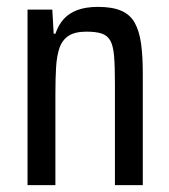

<svg xmlns="http://www.w3.org/2000/svg" viewBox="-20 -538 492 558"><path d="M60 0V-510H132L136 -440H141Q150 -466 165.5 -483Q181 -500 205.5 -509Q230 -518 265 -518Q307 -518 333 -506.5Q359 -495 372 -471Q385 -447 390 -411Q395 -375 395 -324V0H314V-296Q314 -346 311.5 -375.5Q309 -405 300.5 -420Q292 -435 275.5 -440.5Q259 -446 231 -446Q198 -446 179.5 -434Q161 -422 153 -399Q145 -376 143 -342.5Q141 -309 141 -266V0Z"/></svg>

Font: Saira Condensed Medium
Style: Regular
Weight: 500
Width: 3
Designer: Hector Gatti with collaboration of the Omnibus-Type team
Foundry: Omnibus-Type
Version: Version 1.101